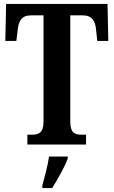

<svg xmlns="http://www.w3.org/2000/svg" viewBox="-20 -734 578 975"><path d="M119 0H417V-50H395C361 -50 337 -58 337 -116V-656H400C449 -656 464 -626 468 -582L474 -526H530L526 -714H11L7 -526H63L70 -582C74 -626 89 -656 137 -656H201V-116C201 -58 175 -50 141 -50H119ZM195 208V221H245C272 178 309 113 324 71V61H229C223 107 206 166 195 208Z"/></svg>

Font: Noto Serif Lao ExtraCondensed
Style: Bold
Weight: 700
Width: 2
Designer: Monotype Design Team
Foundry: Monotype Imaging Inc.
Version: Version 2.003